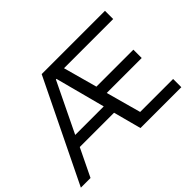

<svg xmlns="http://www.w3.org/2000/svg" viewBox="-138 -956 1223 1223"><g transform="rotate(-45 474.0 -344.0)"><path d="M-7 0 328 -688H898V-614H455L518 -385H851V-310H536L601 -74H898V0H530L480 -188H171L80 0ZM205 -263H462L373 -600H368Z"/></g></svg>

Font: Saira Thin
Style: Regular
Weight: 400
Version: Version 1.101